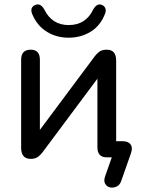

<svg xmlns="http://www.w3.org/2000/svg" viewBox="-20 -722 657 881"><path d="M295 -549Q239 -549 194.5 -576.5Q150 -604 127 -659Q116 -690 144 -700Q166 -708 183 -679Q218 -607 295 -607Q374 -607 408 -679Q425 -708 446 -700Q458 -696 463 -685Q468 -674 462 -659Q441 -604 396 -576.5Q351 -549 295 -549ZM536 109Q530 127 515 134Q500 141 485.5 138Q471 135 463 122Q455 109 462 88L493 0H470Q427 0 427 -46V-361L175 -23Q167 -12 154.5 -2.5Q142 7 121 7Q77 7 77 -44V-448Q77 -494 121 -494Q163 -494 163 -448V-126L415 -464Q424 -476 436 -485Q448 -494 470 -494Q513 -494 513 -444V-74H543Q568 -74 579 -59.5Q590 -45 581 -19Z"/></svg>

Font: Chiron GoRound TC
Style: Regular
Weight: 400
Designer: Ryoko NISHIZUKA 西塚涼子 (kana, bopomofo & ideographs); Paul D. Hunt (Latin, Greek & Cyrillic); Sandoll Communications 산돌커뮤니
Foundry: Adobe
Version: Version 1.000;hotconv 1.1.1;makeotfexe 2.6.0